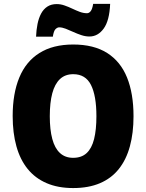

<svg xmlns="http://www.w3.org/2000/svg" viewBox="-20 -953 749 983"><path d="M663.6 -357.9Q663.6 -272 645 -203.9Q626.5 -135.7 588.4 -87.9Q550.3 -40 491.9 -15.1Q433.6 9.8 354.5 9.8Q276.9 9.8 218.5 -15.4Q160.2 -40.5 121.6 -88.1Q83 -135.7 64 -204.1Q44.9 -272.5 44.9 -358.9Q44.9 -474.1 78.9 -556.2Q112.8 -638.2 181.9 -681.6Q251 -725.1 355 -725.1Q460.4 -725.1 528.8 -681.6Q597.2 -638.2 630.4 -556.2Q663.6 -474.1 663.6 -357.9ZM234.9 -357.9Q234.9 -289.6 247.6 -241.9Q260.3 -194.3 286.9 -169.7Q313.5 -145 354.5 -145Q397.5 -145 423.6 -169.2Q449.7 -193.4 461.7 -241Q473.6 -288.6 473.6 -357.9Q473.6 -462.9 445.8 -518.1Q418 -573.2 355 -573.2Q313.5 -573.2 286.9 -548.1Q260.3 -522.9 247.6 -475.1Q234.9 -427.2 234.9 -357.9ZM164.6 -765.1Q166 -799.8 172.1 -830.1Q178.2 -860.4 190.4 -883.3Q202.6 -906.2 222.4 -919.2Q242.2 -932.1 270.5 -932.1Q290.5 -932.1 310.5 -925Q330.6 -918 350.1 -908.7Q369.6 -899.4 388.4 -892.3Q407.2 -885.3 425.3 -885.3Q436 -885.3 444.3 -895.8Q452.6 -906.2 457 -933.1H543.9Q540.5 -847.7 511 -806.9Q481.4 -766.1 438 -766.1Q417.5 -766.1 396.2 -773.2Q375 -780.3 354.7 -789.6Q334.5 -798.8 316.4 -805.9Q298.3 -813 282.7 -813Q273.9 -813 264.4 -804Q254.9 -794.9 250.5 -765.1Z"/></svg>

Font: Open Sans SemiCondensed ExtraBold
Style: Regular
Weight: 800
Width: 4
Designer: Monotype Design Team
Foundry: Monotype Imaging Inc.
Version: Version 3.000